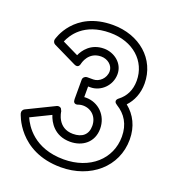

<svg xmlns="http://www.w3.org/2000/svg" viewBox="-159 -985 1031 1146"><g transform="rotate(20 356.5 -412.5)"><path d="M246.9 -275.4 238.6 -291.7C231.1 -298.4 220 -299.9 211 -295.5L37 -210.5C27.6 -205.9 20.6 -193.4 23.9 -181.3C24.7 -178.5 86.9 40 358 40C545.7 40 689 -82.1 689 -256C689 -338.3 655.8 -403.1 600 -447.6C635.9 -485.6 658 -537.7 658 -600C658 -755.9 529.7 -865 362 -865C114.4 -865 64.8 -669.4 63.6 -664.4C61.5 -654.3 66.2 -641.8 77.1 -636.5L225.1 -564.5C253.8 -550.5 259 -576.6 260.3 -581C261.6 -587.4 279 -664 360 -664C402.5 -664 437 -633.9 437 -598C437 -552.2 398.1 -519 362 -519H322C311.3 -519 297 -509.1 297 -494V-371C297 -331.6 330.7 -347.6 330.7 -347.6C330.7 -347.6 343.7 -352 358 -352C410.4 -352 451 -313.7 451 -256C451 -201.1 416.7 -172 358 -172C259.7 -172 247.6 -269 246.9 -275.4ZM221.4 -621.9 118.9 -671.8C137 -715.2 194.4 -815 362 -815C508.3 -815 608 -724.1 608 -600C608 -539.3 583.9 -495.2 544.7 -464.7C544.7 -464.7 513 -444.3 547 -423.7C604.3 -388.7 639 -334.6 639 -256C639 -113.9 524.3 -10 358 -10C169.2 -10 100.4 -127.7 79.4 -175.5L204.6 -236.7C217.8 -194.9 257.4 -122 358 -122C437.3 -122 501 -170.9 501 -256C501 -340.3 437.6 -402 358 -402C354.3 -402 348.8 -401.7 347 -401.5V-469H362C425.9 -469 487 -523.8 487 -598C487 -668.1 423.5 -714 360 -714C275.7 -714 236.3 -655.6 221.4 -621.9Z"/></g></svg>

Font: Hussar Techniczny
Style: Bold 
Weight: 700
Foundry: Cannot Into Space Fonts
Version: Version 0.77